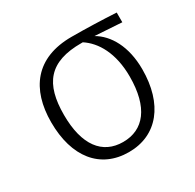

<svg xmlns="http://www.w3.org/2000/svg" viewBox="-132 -716 886 872"><g transform="rotate(-30 311.5 -280.0)"><path d="M576 -565C505 -569 419 -572 343 -572C154 -572 69 -455 69 -282C69 -100 158 12 308 12C457 12 548 -102 548 -284C548 -404 500 -486 435 -523L576 -514ZM482 -284C482 -122 416 -41 308 -41C200 -41 136 -123 136 -282C136 -444 197 -526 369 -525H375C435 -486 482 -407 482 -284Z"/></g></svg>

Font: Glow Sans SC Normal
Style: Regular
Weight: 400
Designer: Ryoko NISHIZUKA (kana, bopomofo & ideographs); Paul D. Hunt (Latin, Greek & Cyrillic); Sandoll Communications, Soo-young
Version: Version 0.93